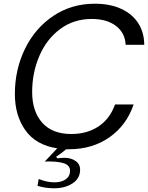

<svg xmlns="http://www.w3.org/2000/svg" viewBox="-20 -793 796 1033"><path d="M599 -231H699Q661 -119 569 -54.5Q477 10 351 10H336Q309 33 282 50L288 59Q312 56 327 56Q362 56 386.5 73Q411 90 411 120Q411 167 370.5 193.5Q330 220 271 220Q225 220 182 207L188 170Q233 188 273 188Q311 188 334 171.5Q357 155 357 126Q357 96 322.5 85Q288 74 221 76L288 5Q174 -12 117 -91.5Q60 -171 60 -287Q60 -419 114.5 -530.5Q169 -642 267 -707.5Q365 -773 490 -773Q573 -773 633 -745Q693 -717 724.5 -667Q756 -617 756 -552H656Q653 -616 604 -653.5Q555 -691 473 -691Q377 -691 304 -637Q231 -583 192 -492.5Q153 -402 153 -298Q153 -194 207 -133Q261 -72 364 -72Q448 -72 509.5 -112.5Q571 -153 599 -231Z"/></svg>

Font: Open Sauce One
Style: Italic
Weight: 400
Italic angle: -10°
Designer: Alfredo Marco Pradil
Foundry: Creative Sauce Fz LLC
Version: Version 1.477